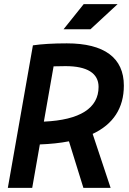

<svg xmlns="http://www.w3.org/2000/svg" viewBox="-20 -914 626 934"><path d="M18.1 0H136.7L173.8 -211.4C226.1 -213.4 272.9 -218.3 315.4 -226.6L385.7 0H518.1L430.7 -262.7C531.2 -309.6 582.5 -388.7 582.5 -497.6C582.5 -632.8 487.3 -703.1 305.2 -703.1C238.8 -703.1 182.1 -699.7 140.1 -693.4ZM193.4 -322.3 240.7 -591.3C259.3 -591.8 278.8 -592.3 298.8 -592.3C404.3 -592.3 459.5 -557.6 459.5 -491.2C459.5 -387.7 368.7 -330.1 193.4 -322.3ZM289.1 -771.5H419.9L552.2 -894H387.2Z"/></svg>

Font: Cascadia Code SemiBold
Style: Italic
Weight: 600
Italic angle: -10°
Monospace: yes
Designer: Aaron Bell
Foundry: Saja Typeworks
Version: Version 2404.023